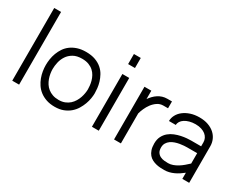

<svg xmlns="http://www.w3.org/2000/svg" viewBox="-82 -1169 2065 1636"><g transform="rotate(30 950.5 -351.0)"><path d="M148.9 -715.3V0H81.5V-715.3Z M504.9 -460Q453.1 -460 419.2 -440.4Q385.3 -420.9 365.5 -390.9Q345.7 -360.8 337.6 -325.4Q329.6 -290 329.6 -258.3Q329.6 -237.8 333.3 -214.6Q336.9 -191.4 345 -168.7Q353 -146 366.2 -125.5Q379.4 -105 398.9 -89.4Q418.5 -73.7 444.6 -64.5Q470.7 -55.2 504.9 -55.2Q538.6 -55.2 564.7 -65.7Q590.8 -76.2 609.9 -93.3Q628.9 -110.4 641.8 -132.1Q654.8 -153.8 662.4 -176.3Q669.9 -198.7 673.3 -220.2Q676.8 -241.7 676.8 -258.3Q676.8 -273.4 674.6 -294.4Q672.4 -315.4 666.3 -337.9Q660.2 -360.4 648.4 -382.1Q636.7 -403.8 617.7 -421.1Q598.6 -438.5 570.8 -449.2Q543 -460 504.9 -460ZM504.9 -527.3Q558.1 -527.3 596.7 -513.2Q635.3 -499 661.9 -475.8Q688.5 -452.6 704.6 -423.3Q720.7 -394 729.5 -364.3Q738.3 -334.5 741.2 -306.6Q744.1 -278.8 744.1 -258.3Q744.1 -236.3 739.5 -207.8Q734.9 -179.2 723.9 -149.2Q712.9 -119.1 695.1 -90.1Q677.2 -61 650.6 -38.3Q624 -15.6 587.9 -1.7Q551.8 12.2 504.9 12.2Q457.5 12.2 421.4 -0.2Q385.3 -12.7 358.2 -33.4Q331.1 -54.2 312.7 -81.5Q294.4 -108.9 283.2 -138.9Q272 -168.9 267.1 -199.7Q262.2 -230.5 262.2 -258.3Q262.2 -286.6 266.8 -317.4Q271.5 -348.1 282.7 -378.2Q293.9 -408.2 312 -435.3Q330.1 -462.4 357.2 -482.7Q384.3 -502.9 420.7 -515.1Q457 -527.3 504.9 -527.3Z M933.1 -518.6V0.5H865.7V-518.6ZM865.7 -616.2V-715.3H933.1V-616.2Z M1150.4 -518.6V-436.5Q1163.6 -455.1 1179.4 -471.7Q1195.3 -488.3 1214.4 -500.7Q1233.4 -513.2 1255.6 -520.3Q1277.8 -527.3 1303.2 -527.3H1348.6V-460H1303.2Q1270.5 -460 1244.6 -442.4Q1218.8 -424.8 1199.7 -399.4Q1180.7 -374 1168.5 -345.7Q1156.2 -317.4 1150.4 -295.4V0H1083V-518.6Z M1754.9 -60.5Q1736.3 -45.4 1716.1 -32.2Q1695.8 -19 1674.1 -9Q1652.3 1 1629.2 6.6Q1606 12.2 1582 12.2Q1564 12.2 1543.2 11Q1522.5 9.8 1502 4.6Q1481.4 -0.5 1462.4 -10.3Q1443.4 -20 1428.7 -37.1Q1414.1 -54.2 1405.3 -79.8Q1396.5 -105.5 1396.5 -141.6Q1396.5 -182.6 1411.4 -211.9Q1426.3 -241.2 1450 -261Q1473.6 -280.8 1502.9 -292.5Q1532.2 -304.2 1561.3 -310.3Q1590.3 -316.4 1615.7 -318.4Q1641.1 -320.3 1656.7 -320.3H1754.9V-359.9Q1754.9 -380.4 1746.1 -398.4Q1737.3 -416.5 1720.5 -430.2Q1703.6 -443.8 1678.7 -451.9Q1653.8 -460 1621.6 -460Q1588.9 -460 1562.3 -452.6Q1535.6 -445.3 1516.6 -432.9Q1497.6 -420.4 1487.3 -404.1Q1477.1 -387.7 1477.1 -370.1H1409.7Q1409.7 -400.9 1424.8 -429.4Q1439.9 -458 1467.8 -479.7Q1495.6 -501.5 1534.7 -514.4Q1573.7 -527.3 1621.6 -527.3Q1669.9 -527.3 1707.3 -513.9Q1744.6 -500.5 1770.3 -477.5Q1795.9 -454.6 1809.1 -424.1Q1822.3 -393.6 1822.3 -359.9V0H1754.9ZM1582 -55.2Q1605.5 -55.2 1628.4 -63.5Q1651.4 -71.8 1673.3 -85.2Q1695.3 -98.6 1715.8 -116Q1736.3 -133.3 1754.9 -150.9V-252.9H1656.7Q1645 -252.9 1626.2 -251.7Q1607.4 -250.5 1585.9 -246.8Q1564.5 -243.2 1542.7 -235.8Q1521 -228.5 1503.4 -216.1Q1485.8 -203.6 1474.9 -185.3Q1463.9 -167 1463.9 -141.6Q1463.9 -110.8 1475.8 -93.5Q1487.8 -76.2 1505.9 -67.6Q1523.9 -59.1 1544.4 -57.1Q1564.9 -55.2 1582 -55.2Z"/></g></svg>

Font: AnjaliOldLipi
Style: Regular
Weight: 400
Italic angle: -12°
Designer: Kevin & Siji
Foundry: Kevin & Siji
Version: Version 0.730 2004